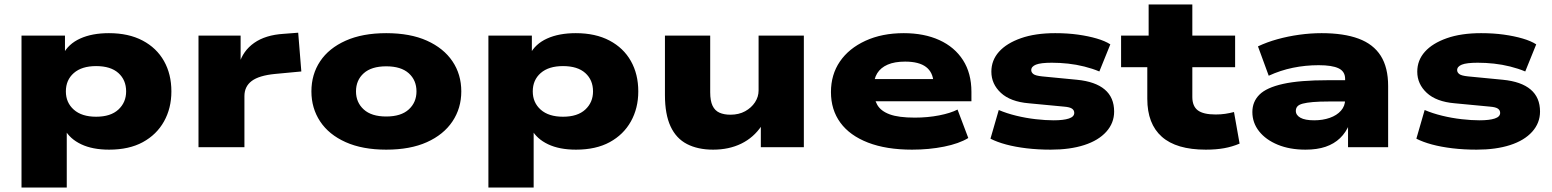

<svg xmlns="http://www.w3.org/2000/svg" viewBox="-20 -657 6929 857"><path d="M76 180V-498H270V-414H261Q285 -461 338 -485Q391 -509 466 -509Q554 -509 616.5 -476Q679 -443 712 -384.5Q745 -326 745 -249Q745 -174 712 -115Q679 -56 617.5 -22.5Q556 11 467 11Q393 11 342.5 -13Q292 -37 269 -79H278V180ZM409 -136Q474 -136 508.5 -168Q543 -200 543 -249Q543 -300 508.5 -331Q474 -362 409 -362Q345 -362 309.5 -331Q274 -300 274 -249Q274 -199 309.5 -167.5Q345 -136 409 -136Z M866 0V-498H1054V-370H1047Q1064 -430 1114.5 -465.5Q1165 -501 1246 -506L1311 -511L1325 -338L1208 -327Q1136 -320 1103.5 -295.5Q1071 -271 1071 -228V0Z M1704 11Q1598 11 1523 -22.5Q1448 -56 1409 -115Q1370 -174 1370 -249Q1370 -325 1409 -383.5Q1448 -442 1523 -475.5Q1598 -509 1704 -509Q1811 -509 1885.5 -475.5Q1960 -442 1999.5 -383.5Q2039 -325 2039 -249Q2039 -174 1999.5 -115Q1960 -56 1885.5 -22.5Q1811 11 1704 11ZM1704 -137Q1770 -137 1804.5 -168.5Q1839 -200 1839 -249Q1839 -299 1804.5 -330Q1770 -361 1704 -361Q1638 -361 1603.5 -330Q1569 -299 1569 -249Q1569 -200 1603.5 -168.5Q1638 -137 1704 -137Z M2160 180V-498H2354V-414H2345Q2369 -461 2422 -485Q2475 -509 2550 -509Q2638 -509 2700.5 -476Q2763 -443 2796 -384.5Q2829 -326 2829 -249Q2829 -174 2796 -115Q2763 -56 2701.5 -22.5Q2640 11 2551 11Q2477 11 2426.5 -13Q2376 -37 2353 -79H2362V180ZM2493 -136Q2558 -136 2592.5 -168Q2627 -200 2627 -249Q2627 -300 2592.5 -331Q2558 -362 2493 -362Q2429 -362 2393.5 -331Q2358 -300 2358 -249Q2358 -199 2393.5 -167.5Q2429 -136 2493 -136Z M3163 11Q3095 11 3046.5 -14Q2998 -39 2973 -93Q2948 -147 2948 -233V-498H3150V-245Q3150 -207 3160.5 -185Q3171 -163 3191.5 -154Q3212 -145 3240 -145Q3278 -145 3306 -160.5Q3334 -176 3350 -200.5Q3366 -225 3366 -253V-498H3568V0H3376V-95H3379Q3344 -43 3289 -16Q3234 11 3163 11Z M4051 11Q3936 11 3854.5 -20.5Q3773 -52 3731 -109.5Q3689 -167 3689 -246Q3689 -324 3729 -382.5Q3769 -441 3843 -475Q3917 -509 4014 -509Q4105 -509 4173 -478Q4241 -447 4278.5 -388.5Q4316 -330 4316 -247V-205H3853V-304H4168L4147 -286Q4145 -334 4113.5 -358Q4082 -382 4020 -382Q3973 -382 3942 -368.5Q3911 -355 3895.5 -330Q3880 -305 3880 -269V-256Q3880 -216 3896 -188.5Q3912 -161 3951.5 -146.5Q3991 -132 4063 -132Q4121 -132 4172 -142Q4223 -152 4254 -168L4302 -41Q4261 -16 4194 -2.5Q4127 11 4051 11Z M4670 11Q4613 11 4562.5 5Q4512 -1 4471 -12Q4430 -23 4401 -38L4438 -166Q4473 -151 4516 -140.5Q4559 -130 4603 -125Q4647 -120 4683 -120Q4727 -120 4751 -128Q4775 -136 4775 -153Q4775 -165 4765 -172Q4755 -179 4730 -181L4572 -196Q4490 -203 4447.5 -242.5Q4405 -282 4405 -337Q4405 -388 4439 -426Q4473 -464 4537 -486.5Q4601 -509 4690 -509Q4745 -509 4791.5 -502.5Q4838 -496 4875.5 -485Q4913 -474 4936 -459L4887 -338Q4856 -351 4820 -360Q4784 -369 4747.5 -373Q4711 -377 4675 -377Q4625 -377 4604 -368.5Q4583 -360 4583 -344Q4583 -334 4592.5 -326.5Q4602 -319 4632 -316L4787 -301Q4869 -293 4911 -257.5Q4953 -222 4953 -159Q4953 -108 4918 -69Q4883 -30 4819.5 -9.5Q4756 11 4670 11Z M5362 11Q5231 11 5166 -46.5Q5101 -104 5101 -216V-357H4984V-498H5107V-637H5302V-498H5493V-357H5302V-224Q5302 -183 5326.5 -164.5Q5351 -146 5406 -146Q5429 -146 5449 -149Q5469 -152 5488 -157L5513 -16Q5480 -2 5444 4.5Q5408 11 5362 11Z M5807 11Q5737 11 5683.5 -11Q5630 -33 5600 -71Q5570 -109 5570 -157Q5570 -203 5601.5 -234.5Q5633 -266 5707 -282.5Q5781 -299 5908 -299H6006V-204H5912Q5869 -204 5840.5 -201.5Q5812 -199 5795 -194.5Q5778 -190 5771 -182Q5764 -174 5764 -162Q5764 -143 5784.5 -131.5Q5805 -120 5846 -120Q5884 -120 5915.5 -131Q5947 -142 5965.5 -163Q5984 -184 5984 -212V-305Q5984 -338 5955 -352Q5926 -366 5866 -366Q5807 -366 5751 -354.5Q5695 -343 5643 -319L5595 -450Q5635 -469 5682 -482Q5729 -495 5779.5 -502Q5830 -509 5879 -509Q5978 -509 6044 -484.5Q6110 -460 6143 -408Q6176 -356 6176 -273V0H5997V-102L6003 -103Q5988 -66 5961.5 -40.5Q5935 -15 5897 -2Q5859 11 5807 11Z M6571 11Q6514 11 6463.5 5Q6413 -1 6372 -12Q6331 -23 6302 -38L6339 -166Q6374 -151 6417 -140.5Q6460 -130 6504 -125Q6548 -120 6584 -120Q6628 -120 6652 -128Q6676 -136 6676 -153Q6676 -165 6666 -172Q6656 -179 6631 -181L6473 -196Q6391 -203 6348.5 -242.5Q6306 -282 6306 -337Q6306 -388 6340 -426Q6374 -464 6438 -486.5Q6502 -509 6591 -509Q6646 -509 6692.5 -502.5Q6739 -496 6776.5 -485Q6814 -474 6837 -459L6788 -338Q6757 -351 6721 -360Q6685 -369 6648.5 -373Q6612 -377 6576 -377Q6526 -377 6505 -368.5Q6484 -360 6484 -344Q6484 -334 6493.5 -326.5Q6503 -319 6533 -316L6688 -301Q6770 -293 6812 -257.5Q6854 -222 6854 -159Q6854 -108 6819 -69Q6784 -30 6720.5 -9.5Q6657 11 6571 11Z"/></svg>

Font: Nunito Sans 10pt Expanded Black
Style: Regular
Weight: 900
Width: 7
Designer: Vernon Adams
Foundry: Vernon Adams
Version: Version 3.101;gftools[0.9.27]